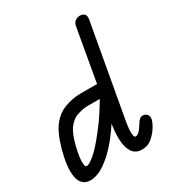

<svg xmlns="http://www.w3.org/2000/svg" viewBox="-192 -888 929 1008"><g transform="rotate(-30 272.5 -383.5)"><path d="M367 0Q334 -3 317 -31.5Q300 -60 298.5 -106.5Q297 -153 307 -210L399 -733Q402 -753 415.5 -762.5Q429 -772 443 -772Q460 -772 470 -762.5Q480 -753 477 -732L375 -162Q372 -144 370.5 -124Q369 -104 371.5 -90Q374 -76 381 -76Q391 -76 400.5 -84Q410 -92 420 -107L431 -124Q439 -138 448 -145.5Q457 -153 467 -153Q480 -153 490 -144.5Q500 -136 500 -119Q500 -111 493.5 -95.5Q487 -80 475 -62Q453 -31 428.5 -14Q404 3 367 0ZM60 5Q29 5 10.5 -18Q-8 -41 -8 -91Q-8 -124 1 -168Q10 -212 25 -255Q40 -298 59 -327Q93 -377 142.5 -396.5Q192 -416 244 -416H374L357 -341H244Q215 -341 180 -329.5Q145 -318 120 -282Q106 -261 94.5 -226.5Q83 -192 76.5 -157.5Q70 -123 70 -103Q70 -92 71.5 -81Q73 -70 83 -70Q97 -70 131 -98.5Q165 -127 214 -190Q247 -231 275 -274Q303 -317 327 -359H388Q373 -320 352 -279Q331 -238 306.5 -200Q282 -162 258 -132Q230 -96 197 -65Q164 -34 130 -14.5Q96 5 60 5Z"/></g></svg>

Font: Edu QLD Beginner Medium
Style: Regular
Weight: 500
Designer: Tina and Corey Anderson
Foundry: Google for Education
Version: Version 1.003